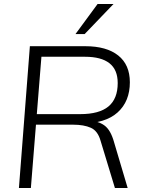

<svg xmlns="http://www.w3.org/2000/svg" viewBox="-20 -944 728 964"><path d="M135 0H75L130 -712H408Q515 -712 573.5 -665.5Q632 -619 632 -531Q632 -435 570.5 -379.5Q509 -324 389 -324L427 -337Q473 -337 504.5 -314Q536 -291 553 -229L621 0H557L485 -237Q471 -287 436 -302.5Q401 -318 347 -318H147L152 -371H383Q478 -371 524.5 -409.5Q571 -448 571 -527Q571 -594 529.5 -626.5Q488 -659 407 -659H188ZM405 -773H359L470 -924H550Z"/></svg>

Font: Muli Light
Style: Italic
Weight: 300
Italic angle: -4.541°
Designer: Vernon Adams
Foundry: Vernon Adams
Version: Version 2.100; ttfautohint (v1.8.1.43-b0c9)